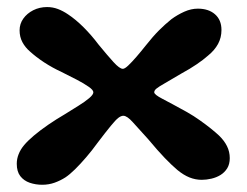

<svg xmlns="http://www.w3.org/2000/svg" viewBox="-20 -499 701 544"><path d="M99.5 24.5Q81 24.5 64.2 18.8Q47.5 13 37.5 0Q27.5 -13 27.5 -35Q27.5 -49 32.8 -62.2Q38 -75.5 48.5 -88Q58.5 -100 76.2 -115Q94 -130 117 -145.8Q140 -161.5 164 -175.5Q184 -188 202.5 -199.5Q221 -211 232.8 -221Q244.5 -231 244.5 -237.5Q244.5 -244 231.2 -253.2Q218 -262.5 197.5 -273.2Q177 -284 154.5 -295Q128.5 -307 105.2 -322.2Q82 -337.5 65 -353Q51.5 -364.5 43.5 -379.5Q35.5 -394.5 35.5 -413Q35.5 -431.5 46 -446.2Q56.5 -461 74.2 -470Q92 -479 113.5 -479Q129.5 -479 144 -473.5Q158.5 -468 172.5 -458.5Q194.5 -444 217 -421.5Q239.5 -399 259 -373Q284 -342.5 301.5 -323.2Q319 -304 328 -304Q333.5 -304 343.5 -313.5Q353.5 -323 366.5 -338Q379.5 -353 392.5 -369.5Q413.5 -396 430.5 -413Q447.5 -430 465.5 -444.5Q482.5 -457 502 -465.8Q521.5 -474.5 540.5 -474.5Q571 -474.5 589.2 -458.5Q607.5 -442.5 607.5 -414Q607.5 -392.5 597.8 -374.5Q588 -356.5 569.5 -341.5Q556 -329.5 537.2 -316.8Q518.5 -304 494.5 -291Q463.5 -272.5 446.8 -263Q430 -253.5 423.5 -248.2Q417 -243 417 -237.5Q417 -231 440.2 -219Q463.5 -207 510.5 -181Q529 -170.5 546.2 -158.2Q563.5 -146 577.8 -134.5Q592 -123 600.5 -115Q615.5 -100.5 623.2 -84.8Q631 -69 631 -51Q631 -34 623.8 -22.2Q616.5 -10.5 604.8 -3.2Q593 4 579 7.2Q565 10.5 551.5 10.5Q534 10.5 517 3.8Q500 -3 482.5 -17.5Q467 -30.5 447 -51.2Q427 -72 399.5 -105Q373 -134 356.5 -152.5Q340 -171 329.5 -171Q323 -171 315.2 -165Q307.5 -159 293.8 -142.2Q280 -125.5 255 -92.5Q241 -73 224.5 -53.8Q208 -34.5 192.8 -19.5Q177.5 -4.5 165.5 3.5Q151.5 12.5 135 18.5Q118.5 24.5 99.5 24.5Z"/></svg>

Font: Gluten Thin Medium
Style: Regular
Weight: 500
Version: Version 1.300